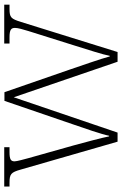

<svg xmlns="http://www.w3.org/2000/svg" viewBox="146 -722 576 908"><g transform="rotate(-90 434.0 -268.0)"><path d="M86 -458 218 0H261L428 -491L596 0H642L784 -456C799 -504 805 -511 846 -511H866V-536H682V-511H712C748 -511 756 -503 756 -485C756 -471 749 -447 741 -421L675 -211C651 -134 630 -70 624 -37H621C612 -74 575 -178 559 -226L452 -535H411L300 -211C283 -162 252 -73 246 -40H243C237 -73 213 -161 200 -209L140 -422C135 -441 125 -476 125 -487C125 -504 133 -511 168 -511H192V-536H6V-511H24C65 -511 73 -504 86 -458Z"/></g></svg>

Font: Noto Serif Lao ExtraLight
Style: Regular
Weight: 200
Designer: Monotype Design Team
Foundry: Monotype Imaging Inc.
Version: Version 2.003